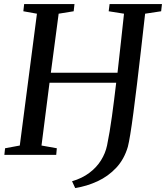

<svg xmlns="http://www.w3.org/2000/svg" viewBox="-20 -763 818 946"><path d="M350.5 163.5 335 130Q383.5 116 419.5 89.2Q455.5 62.5 477.5 27.2Q499.5 -8 507.5 -46.5Q520.5 -109.5 531.5 -189.5Q542.5 -269.5 552.5 -355.5H224L184.5 -46L260 -32.5L257 0H1.5L5 -32.5L77.5 -46L162 -695.5L95 -707.5L99 -743H347L343 -707.5L269 -695.5L230.5 -404.5H559Q567.5 -479 575.5 -553Q583.5 -627 591 -695.5L515.5 -707.5L520 -743H778L774 -707.5L695 -695.5Q684.5 -600.5 674.2 -512.2Q664 -424 654.8 -346.8Q645.5 -269.5 637.2 -207Q629 -144.5 622 -101.8Q615 -59 610 -40Q592 21.5 552.8 63.5Q513.5 105.5 460.8 130Q408 154.5 350.5 163.5Z"/></svg>

Font: Merriweather 60pt
Style: Italic
Weight: 400
Italic angle: -7.8°
Version: Version 2.101